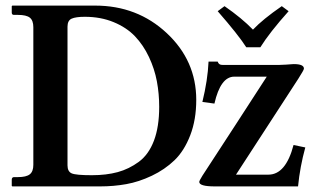

<svg xmlns="http://www.w3.org/2000/svg" viewBox="-20 -666 1111 686"><path d="M910.2 -497.1H859.9Q832 -541 757.8 -626L782.2 -644Q844.2 -601.1 883.8 -560.1Q918.9 -597.2 986.8 -644L1011.2 -626Q943.4 -550.3 910.2 -497.1ZM757.8 -445.8Q761.7 -433.6 774.9 -434.1H979Q990.2 -434.1 1002.2 -435.1Q1014.2 -436 1021.5 -436.5Q1028.8 -437 1029.8 -437Q1065.9 -437 1065.9 -420.9Q1065.9 -416 1045.9 -384.8L823.2 -42H939Q1001 -42 1028.8 -147.9L1070.8 -139.2Q1051.8 -70.3 1044.9 0H747.1Q691.9 0 691.9 -16.1Q691.9 -20 703.1 -38.1Q744.1 -100.1 820.6 -218.5Q897 -336.9 933.1 -392.1H816.9Q768.1 -392.1 746.1 -295.9L703.1 -301.8Q722.2 -379.9 725.1 -445.8ZM221.2 -75.2Q221.2 -53.2 236.1 -46.6Q251 -40 308.1 -40Q359.9 -40 400.4 -51Q440.9 -62 476.1 -87.9Q511.2 -113.8 530 -163.3Q548.8 -212.9 548.8 -284.2Q548.8 -331.1 540.5 -375.5Q532.2 -419.9 512.2 -462.4Q492.2 -504.9 462.2 -536.4Q432.1 -567.9 386 -586.9Q339.8 -606 283.2 -606Q251 -606 236.1 -599.4Q221.2 -592.8 221.2 -570.8ZM23.9 0 22 -2V-23.9Q22 -32.7 29.8 -33.2H43.9Q73.7 -33.2 86.4 -43.2Q99.1 -53.2 99.1 -77.1V-568.8Q99.1 -592.8 86.7 -602.8Q74.2 -612.8 43.9 -612.8H29.8Q22 -612.8 22 -621.1V-644L23.9 -646H319.8Q470.7 -646 575.9 -547.6Q681.2 -449.2 681.2 -309.1Q681.2 -238.3 659.7 -182.6Q638.2 -127 603.5 -93.5Q568.8 -60.1 522.5 -38.1Q476.1 -16.1 431.2 -8.1Q386.2 0 337.9 0Z"/></svg>

Font: Linux Libertine
Style: Semibold
Weight: 600
Designer: Philipp H. Poll
Foundry: Philipp H. Poll
Version: Version 5.1.2 ; ttfautohint (v0.9)